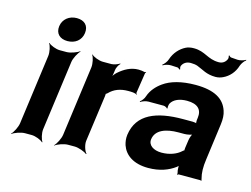

<svg xmlns="http://www.w3.org/2000/svg" viewBox="-104 -935 1484 1137"><g transform="rotate(15 637.5 -366.5)"><path d="M219 -50 277 -478C280 -502 300 -539 314 -552L312 -554C297 -542 258 -528 234 -528H193C169 -528 134 -542 123 -554L121 -552C131 -539 139 -502 136 -478L78 -50C75 -26 56 11 42 24L43 26C58 14 97 0 121 0H162C186 0 221 14 232 26L235 24C225 11 216 -26 219 -50ZM222 -592C269 -592 305 -619 311 -665C317 -711 289 -738 242 -738C196 -738 159 -709 153 -665C147 -619 176 -592 222 -592Z M700 -391 702 -393C700 -395 696 -399 697 -403L716 -527C716 -529 720 -532 721 -533L719 -536C718 -535 715 -533 713 -533C702 -536 686 -538 674 -538C626 -538 587 -515 553 -485C541 -474 530 -458 526 -449L528 -448C533 -457 537 -475 538 -488L539 -497C540 -511 551 -534 561 -542L560 -545C549 -537 524 -528 509 -528H457C433 -528 398 -542 387 -554L385 -552C395 -539 403 -502 400 -478L342 -50C339 -26 320 11 306 24L307 26C322 14 361 0 385 0H426C450 0 488 14 502 26L505 24C492 11 480 -26 483 -50L522 -334C522 -337 524 -350 522 -351L520 -348C521 -347 532 -354 533 -356C561 -385 598 -400 647 -400C664 -400 692 -400 700 -391Z M1198 -128 1228 -352C1232 -383 1231 -410 1223 -433C1201 -501 1140 -538 1024 -538C938 -538 872 -519 829 -488C799 -467 770 -436 757 -397C753 -382 739 -365 729 -358L732 -355C741 -362 764 -370 779 -370H872C880 -370 892 -364 895 -359L899 -361C896 -366 899 -383 902 -390C917 -419 954 -434 999 -434C1065 -434 1093 -404 1086 -353L1084 -338C1083 -331 1084 -318 1087 -314L1089 -317C1086 -321 1072 -323 1063 -323H1003C843 -323 727 -279 709 -148C706 -125 709 -104 715 -85C734 -30 787 10 878 10C949 10 1002 -11 1041 -40C1046 -44 1053 -50 1055 -54L1052 -55C1050 -51 1051 -43 1051 -37C1051 -26 1052 -16 1055 -7C1056 -5 1055 1 1054 3L1055 5C1056 3 1061 0 1064 0H1196C1198 0 1201 2 1202 3L1204 1C1203 0 1201 -2 1201 -4C1201 -5 1203 -7 1203 -7L1201 -10C1192 -43 1191 -80 1198 -128ZM852 -159C860 -218 922 -240 998 -240H1034C1052 -240 1081 -246 1089 -253L1085 -256C1077 -249 1069 -225 1067 -211L1060 -162C1060 -159 1058 -145 1060 -143L1062 -146C1060 -148 1050 -141 1048 -138C1023 -115 981 -98 931 -98C882 -98 847 -122 852 -159ZM958 -745C939 -745 923 -742 909 -735C875 -718 845 -686 831 -643C827 -628 811 -609 801 -602L804 -599C814 -606 838 -613 853 -612L893 -610C899 -609 904 -604 906 -601L911 -603C909 -607 907 -617 909 -623C917 -643 936 -656 962 -656C978 -656 993 -654 1004 -650C1041 -636 1068 -614 1124 -614C1140 -614 1156 -618 1170 -625C1204 -641 1233 -672 1246 -715C1251 -730 1265 -749 1275 -755L1274 -759C1264 -752 1239 -745 1224 -746L1185 -749C1179 -749 1174 -755 1172 -758L1168 -756C1170 -752 1171 -742 1169 -736C1161 -716 1144 -703 1120 -703C1051 -703 1028 -745 958 -745Z"/></g></svg>

Font: Asimov
Style: EdgeWideIt
Weight: 500
Designer: Google
Version: Version 2.000980: 2014